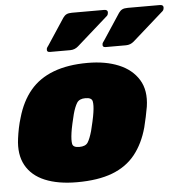

<svg xmlns="http://www.w3.org/2000/svg" viewBox="-54 -817 837 879"><g transform="rotate(-5 364.5 -377.5)"><path d="M265 10Q178 10 118 -15Q58 -40 30.5 -90Q3 -140 13 -213Q16 -236 21 -260.5Q26 -285 33 -307Q54 -381 95.5 -430.5Q137 -480 203 -505Q269 -530 360 -530Q442 -530 502.5 -505Q563 -480 593.5 -430.5Q624 -381 613 -307Q609 -285 604 -260.5Q599 -236 593 -213Q573 -140 533 -90Q493 -40 427.5 -15Q362 10 265 10ZM289 -150Q318 -150 328.5 -166.5Q339 -183 349 -218Q353 -233 359 -260Q365 -287 367 -302Q372 -335 368.5 -352.5Q365 -370 336 -370Q308 -370 297 -352.5Q286 -335 277 -302Q273 -287 267 -260Q261 -233 259 -218Q254 -183 257.5 -166.5Q261 -150 289 -150ZM449 -595Q433 -595 436 -611Q437 -615 440 -619Q443 -623 445 -626L524 -746Q531 -756 540 -760.5Q549 -765 565 -765H712Q733 -765 728 -746Q727 -739 719 -733L579 -609Q563 -595 542 -595ZM193 -595Q177 -595 180 -611Q181 -615 184 -619Q187 -623 189 -626L268 -746Q275 -756 284 -760.5Q293 -765 309 -765H456Q477 -765 472 -746Q471 -739 463 -733L323 -609Q307 -595 286 -595Z"/></g></svg>

Font: Rubik Black
Style: Italic
Weight: 900
Italic angle: -12°
Designer: Hubert and Fischer
Foundry: Hubert and Fischer
Version: Version 2.300;gftools[0.9.30]